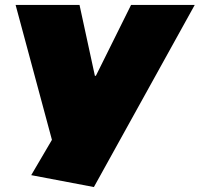

<svg xmlns="http://www.w3.org/2000/svg" viewBox="-20 -560 806 775"><path d="M106 147 241 -83 200 43 43 -540H301L363 -254H367L509 -540H766L359 195Z"/></svg>

Font: Pathway Extreme 28pt Black
Style: Italic
Weight: 900
Italic angle: -8°
Designer: Eduardo Rodriguez Tunni
Foundry: Eduardo Rodriguez Tunni
Version: Version 1.001;gftools[0.9.26]